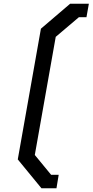

<svg xmlns="http://www.w3.org/2000/svg" viewBox="-20 -830 500 1037"><path d="M204 187 76 31 201 -675 359 -810H460L447 -737H406L281 -631L168 7L256 114H297L285 187Z"/></svg>

Font: Tomorrow
Style: Italic
Weight: 400
Italic angle: -10°
Designer: Tony de Marco, Monica Rizzolli
Foundry: Just in Type
Version: Version 2.002